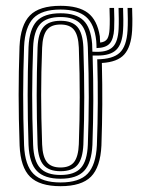

<svg xmlns="http://www.w3.org/2000/svg" viewBox="-20 -627 487 654"><path d="M186.2 7.2Q115 7.2 82.5 -24.9Q50 -57 46.8 -131.2Q43.5 -225.2 43.5 -303.4Q43.5 -381.5 46.5 -468.5Q50 -542 82 -574.6Q114 -607.2 186.2 -607.2Q247.8 -607.2 279.5 -583Q311.2 -558.8 320 -503.5Q320.2 -498 320.5 -492.6Q320.8 -487.2 321.2 -482Q338.8 -484 345.4 -494.8Q352 -505.5 353.2 -528.5Q354 -542.5 353.9 -562.2Q353.8 -582 353 -600H368.5Q370.2 -560.5 368.8 -528Q366.8 -493.5 353.6 -478.8Q340.5 -464 308.8 -463.2Q308.8 -469.2 308.5 -475.5Q308.2 -481.8 307.8 -487.8Q301.8 -544.8 273 -569.6Q244.2 -594.5 186.2 -594.5Q122.2 -594.5 93.6 -564.9Q65 -535.2 62 -467.8Q59 -382.5 58.9 -304.8Q58.8 -227 62 -131.8Q65 -63.5 94.4 -34.5Q123.8 -5.5 186.2 -5.5Q250.2 -5.5 278.5 -35.4Q306.8 -65.2 310 -132.2Q312.8 -207.5 313.1 -275.9Q313.5 -344.2 311.2 -425Q364.5 -425.5 387.9 -447.5Q411.2 -469.5 414.5 -523.5Q415.5 -539.8 415.4 -562.2Q415.2 -584.8 414.5 -600H430Q430.8 -584.8 430.9 -562.4Q431 -540 430 -522.5Q426.5 -467.2 403.2 -441.4Q380 -415.5 327 -412.5Q328.8 -337.2 328.4 -271.1Q328 -205 325.5 -131.5Q322 -57.5 289.8 -25.1Q257.5 7.2 186.2 7.2ZM186.2 -18.2Q131.5 -18.2 105.8 -44.5Q80 -70.8 77.2 -133Q74.2 -224.8 74.2 -303.2Q74.2 -381.8 77.2 -466.5Q80 -527.8 105 -554.8Q130 -581.8 186.2 -581.8Q239 -581.8 264.1 -557.6Q289.2 -533.5 293.8 -478Q294 -471 294.2 -464.1Q294.5 -457.2 294.8 -450.8Q299.2 -450.5 311.2 -450.5Q347.8 -450.2 364.8 -467.8Q381.8 -485.2 384 -528Q384.8 -542.8 384.6 -562.6Q384.5 -582.5 383.8 -600H399.2Q400 -581.8 400.1 -560Q400.2 -538.2 399.2 -524.2Q396.5 -477.5 376.2 -457.5Q356 -437.5 311.2 -437.8Q299.8 -437.8 295.5 -437.8Q298 -354.8 297.8 -283.1Q297.5 -211.5 294.8 -133.5Q291.8 -71.8 266.6 -45Q241.5 -18.2 186.2 -18.2ZM186.2 -31Q233.8 -31 255.4 -54.9Q277 -78.8 279.2 -134Q282.2 -217.5 282.4 -295.4Q282.5 -373.2 279.2 -466.2Q277 -521.5 255.1 -545.2Q233.2 -569 186.2 -569Q138.5 -569 116.8 -545.1Q95 -521.2 92.8 -466Q89.8 -382.5 89.6 -304.6Q89.5 -226.8 92.8 -133.8Q95 -78.2 117 -54.6Q139 -31 186.2 -31ZM186.2 -43.8Q146.8 -43.8 128.4 -64.8Q110 -85.8 108 -134.2Q105 -225.5 105 -302.5Q105 -379.5 108 -465.2Q110 -514 128.2 -535.1Q146.5 -556.2 186.2 -556.2Q225.2 -556.2 243.5 -535.5Q261.8 -514.8 264 -465.8Q267 -374 267 -296.5Q267 -219 264 -134.8Q261.8 -86 243.8 -64.9Q225.8 -43.8 186.2 -43.8ZM186.2 -56.5Q218 -56.5 232.4 -75.1Q246.8 -93.8 248.5 -135.5Q251.5 -218.8 251.6 -295.5Q251.8 -372.2 248.5 -465Q246.8 -506.2 232.5 -524.9Q218.2 -543.5 186.2 -543.5Q154 -543.5 139.6 -524.9Q125.2 -506.2 123.5 -464.5Q120.2 -379.5 120.2 -303.2Q120.2 -227 123.5 -134.8Q125.2 -93 139.8 -74.8Q154.2 -56.5 186.2 -56.5Z"/></svg>

Font: Big Shoulders Inline Display Medium
Style: Regular
Weight: 500
Designer: Patric King
Foundry: XO Type Co
Version: Version 1.000